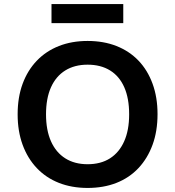

<svg xmlns="http://www.w3.org/2000/svg" viewBox="-20 -917 864 947"><path d="M412 10Q334 10 270.5 -15Q207 -40 161.5 -88Q116 -136 91.5 -203Q67 -270 67 -353Q67 -437 91.5 -503.5Q116 -570 161.5 -617.5Q207 -665 270.5 -690Q334 -715 412 -715Q491 -715 554.5 -690Q618 -665 663 -618Q708 -571 732.5 -504Q757 -437 757 -354Q757 -270 732.5 -203Q708 -136 663 -88Q618 -40 554.5 -15Q491 10 412 10ZM412 -107Q477 -107 522.5 -136Q568 -165 592.5 -220Q617 -275 617 -353Q617 -432 593 -486.5Q569 -541 523 -569.5Q477 -598 412 -598Q348 -598 302 -569.5Q256 -541 231.5 -486.5Q207 -432 207 -353Q207 -275 231.5 -220Q256 -165 302 -136Q348 -107 412 -107ZM234 -803V-897H588V-803Z"/></svg>

Font: Nunito Sans 8pt
Style: Bold
Weight: 700
Version: Version 3.101;gftools[0.9.27]